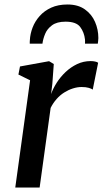

<svg xmlns="http://www.w3.org/2000/svg" viewBox="-20 -835 458 855"><path d="M48 0 114 -477.5 62 -503 69 -539 198.5 -562.5 219.5 -550 213 -461 207.5 -416Q216 -440.5 232.5 -466.5Q249 -492.5 272 -514.2Q295 -536 323.2 -549.5Q351.5 -563 384 -563Q394 -563 403.5 -561Q413 -559 417 -555.5L393 -436Q388 -440 375.2 -443.8Q362.5 -447.5 343.5 -447.5Q324.5 -447.5 304.8 -441.2Q285 -435 266.2 -423.2Q247.5 -411.5 232 -394Q216.5 -376.5 205.5 -354.5L156.5 0ZM112.5 -640.5Q112.5 -644.5 112.5 -648.5Q112.5 -652.5 113 -656.5Q114.5 -684.5 125.2 -712.5Q136 -740.5 156.8 -763.8Q177.5 -787 208.2 -801Q239 -815 280.5 -815Q327.5 -815 358 -793.2Q388.5 -771.5 403.2 -737.5Q418 -703.5 418 -665.5Q418 -659.5 417 -652.2Q416 -645 415.5 -640.5H358.5Q358.5 -645 358.8 -649.2Q359 -653.5 358.5 -659Q355 -691 337.2 -714.8Q319.5 -738.5 272 -738.5Q233.5 -738.5 211.8 -722.5Q190 -706.5 180.8 -683.8Q171.5 -661 169 -640.5Z"/></svg>

Font: Merriweather 28pt Medium
Style: Italic
Weight: 500
Italic angle: -7.8°
Version: Version 2.101